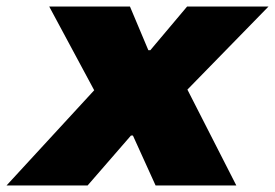

<svg xmlns="http://www.w3.org/2000/svg" viewBox="-66 -565 838 585"><path d="M-46 0 221 -290 84 -545H330L386 -412H392L504 -545H752L505 -292L654 0H408L339 -152H333L201 0Z"/></svg>

Font: Hubot Sans Condensed ExtraLight Black
Style: Italic
Weight: 900
Italic angle: -12.0243°
Version: Version 2.000